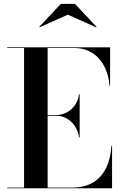

<svg xmlns="http://www.w3.org/2000/svg" viewBox="-20 -1002 646 1022"><path d="M341 -924 492 -856.5 494 -859 379 -981.5H304L189 -859L190.5 -856.5ZM400.5 -270.5H404V-500.5H400.5C393 -433.5 338 -390 281 -390H233.5V-746.5H376C493 -746.5 555.5 -652 563 -545H566V-750H18.5V-746.5H108V-3.5H18.5V0H576.5V-225H573C565.5 -98 503 -3.5 366 -3.5H233.5V-386H281C338 -386 393 -337.5 400.5 -270.5Z"/></svg>

Font: Bodoni* 48pt Medium
Style: Regular
Weight: 500
Version: Version 2.3